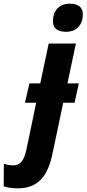

<svg xmlns="http://www.w3.org/2000/svg" viewBox="-145 -785 471 1045"><path d="M215 -612C274 -612 306 -653 306 -707C306 -748 277 -765 235 -765C174 -765 143 -723 143 -670C143 -629 171 -612 215 -612ZM-47 240C71 240 118 161 141 50L199 -226H261L284 -331H222L268 -548H120L74 -331H15L-9 -226H52L-2 33C-15 92 -37 115 -74 115C-89 115 -107 112 -124 106L-125 229C-103 237 -74 240 -47 240Z"/></svg>

Font: Noto Sans Display SemiCondensed Extra
Style: Italic
Weight: 800
Width: 4
Italic angle: -12°
Designer: Monotype Design Team
Foundry: Monotype Imaging Inc.
Version: Version 1.900